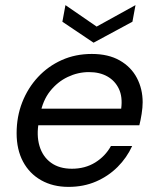

<svg xmlns="http://www.w3.org/2000/svg" viewBox="-20 -719 611 751"><path d="M248 12Q187 12 141 -14Q95 -40 70 -87Q45 -134 45 -198Q45 -263 67 -319Q89 -375 128.5 -417.5Q168 -460 221.5 -484Q275 -508 339 -508Q404 -508 448.5 -482.5Q493 -457 515.5 -414Q538 -371 538 -319Q538 -299 534 -273.5Q530 -248 525 -229H111L122 -294H454Q460 -340 445 -371.5Q430 -403 400 -420Q370 -437 328 -437Q285 -437 245 -418Q205 -399 176 -362.5Q147 -326 137 -271L132 -243Q122 -190 134.5 -148Q147 -106 179.5 -82.5Q212 -59 261 -59Q313 -59 352.5 -83.5Q392 -108 414 -148H497Q476 -102 440 -66Q404 -30 355.5 -9Q307 12 248 12ZM510 -699 498 -634 346 -552 224 -634 236 -699 358 -615Z"/></svg>

Font: DM Sans 24pt
Style: Italic
Weight: 400
Italic angle: -10°
Designer: Colophon Foundry, Jonny Pinhorn
Foundry: Colophon Foundry
Version: Version 4.004;gftools[0.9.30]